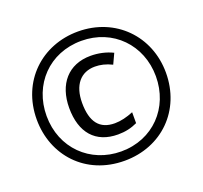

<svg xmlns="http://www.w3.org/2000/svg" viewBox="-126 -870 1083 1025"><g transform="rotate(-20 415.5 -357.0)"><path d="M415 10C627 10 782 -144 782 -357C782 -565 628 -724 415 -724C209 -724 48 -574 48 -357C48 -154 193 10 415 10ZM415 -43C239 -43 104 -174 104 -357C104 -535 232 -671 415 -671C594 -671 725 -536 725 -357C725 -179 596 -43 415 -43ZM430 -134C471 -134 506 -142 540 -158V-220C504 -205 467 -196 434 -196C348 -196 306 -249 306 -358C306 -459 355 -517 436 -517C466 -517 498 -510 532 -493L559 -551C520 -570 477 -579 434 -579C307 -579 232 -491 232 -356C232 -216 302 -134 430 -134Z"/></g></svg>

Font: Noto Sans Bengali Condensed
Style: Regular
Weight: 400
Width: 3
Designer: Jelle Bosma - Monotype Design Team
Foundry: Monotype Imaging Inc.
Version: Version 2.003